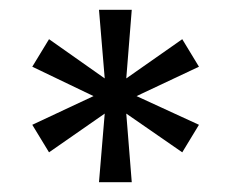

<svg xmlns="http://www.w3.org/2000/svg" viewBox="-20 -706 471 392"><path d="M182.1 -334 193.8 -474.1 80.1 -395 45.9 -451.2 170.9 -509.8 45.9 -569.8 80.1 -626 193.8 -545.9 182.1 -686H249L237.8 -545.9L352.1 -626L386.2 -569.8L258.8 -509.8L386.2 -451.2L352.1 -395L237.8 -474.1L249 -334Z"/></svg>

Font: Archivo Expanded Light
Style: Regular
Weight: 300
Width: 7
Designer: Hector Gatti
Foundry: Omnibus-Type
Version: Version 2.001